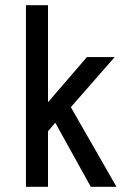

<svg xmlns="http://www.w3.org/2000/svg" viewBox="-20 -720 504 740"><path d="M330 0 193 -247 165 -214V0H80V-700H165V-326L315 -500H422L253 -307L429 0Z"/></svg>

Font: Share Tech
Style: Regular
Weight: 400
Designer: Ralph du Carrois
Foundry: Carrois Type Design
Version: Version 1.100